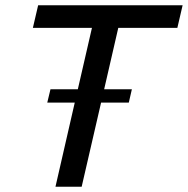

<svg xmlns="http://www.w3.org/2000/svg" viewBox="-20 -710 714 730"><path d="M654.3 -604H429.7L376 -370.6H481.4L469.7 -319.8H364.3L290.5 0H190.9L264.2 -319.8H159.7L171.9 -370.6H275.9L329.6 -604H105L125 -689.9H674.3Z"/></svg>

Font: HK Grotesk Medium Italic
Style: Regular
Weight: 500
Italic angle: -13°
Designer: Alfredo Marco Pradil and Stefan Peev
Foundry: Hanken Design Co.
Version: Version 1.000;PS 001.000;hotconv 1.0.88;makeotf.lib2.5.64775